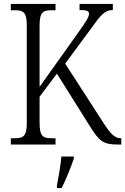

<svg xmlns="http://www.w3.org/2000/svg" viewBox="-20 -734 636 975"><path d="M35 0H262V-32H243C198 -32 181 -42 181 -111V-243L269 -360L434 -97C484 -16 504 0 579 0H596V-32H592C563 -32 540 -55 502 -115L311 -411L441 -587C490 -655 510 -683 553 -683V-714H384V-683C418 -683 432 -679 432 -665C432 -648 419 -627 379 -571L181 -293V-605C181 -672 198 -682 241 -682H262V-714H35V-682H55C98 -682 116 -672 116 -606V-108C116 -42 98 -32 55 -32H35ZM269 208V221H293C314 180 341 113 355 71V61H292C287 110 278 161 269 208Z"/></svg>

Font: Noto Serif Myanmar Condensed Light
Style: Regular
Weight: 300
Width: 3
Designer: Ben Mitchell and the Monotype Design Team
Foundry: Monotype Imaging Inc.
Version: Version 2.106